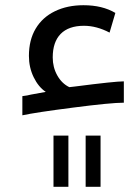

<svg xmlns="http://www.w3.org/2000/svg" viewBox="-20 -429 530 729"><path d="M64.9 -64Q85.4 -66.4 97.2 -69.8L153.8 -80.1Q126 -98.6 107.9 -135.7Q89.8 -172.9 89.8 -216.8Q89.8 -277.3 115.5 -320.3Q141.1 -363.3 188.2 -386.2Q235.4 -409.2 296.9 -409.2Q368.7 -409.2 418 -379.9L396 -305.2Q346.7 -331.1 298.8 -331.1Q240.7 -331.1 210.4 -300.3Q180.2 -269.5 180.2 -210.9Q180.2 -173.3 197.5 -142.6Q214.8 -111.8 243.2 -98.1L265.1 -100.6Q416.5 -120.1 450.2 -120.1V-39.1Q401.4 -39.1 257.8 -20.5Q114.3 -2 64.9 8.8ZM305.2 85.9H361.8V280.3H305.2ZM183.1 85.9H239.7V280.3H183.1Z"/></svg>

Font: Noto Sans Kufi Arabic
Style: Regular
Weight: 400
Designer: Monotype Design team
Foundry: Monotype Imaging Inc.
Version: Version 1.02